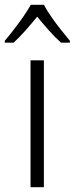

<svg xmlns="http://www.w3.org/2000/svg" viewBox="-48 -785 313 805"><path d="M136 0H80V-532H136ZM136 -765Q148 -742 167.5 -714Q187 -686 208 -659.5Q229 -633 245 -614V-606H208Q183 -628 157 -657.5Q131 -687 108 -715Q85 -687 59 -657.5Q33 -628 9 -606H-28V-614Q-11 -634 10 -661Q31 -688 50 -715.5Q69 -743 81 -765Z"/></svg>

Font: Noto Sans Khmer UI SemiCondensed Light
Style: Regular
Weight: 300
Width: 4
Designer: Danh Hong and the Monotype Design Team
Foundry: Monotype Imaging Inc.
Version: Version 2.002; ttfautohint (v1.8.4.7-5d5b)